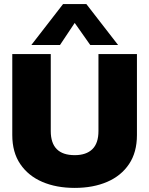

<svg xmlns="http://www.w3.org/2000/svg" viewBox="-20 -908 729 938"><path d="M133 -688 288 -888H402L557 -688H421L345 -796L273 -688ZM345 10Q255 10 186.5 -19.5Q118 -49 79 -106.5Q40 -164 40 -248V-644H228V-268Q228 -150 345 -150Q401 -150 431 -179Q461 -208 461 -268V-644H649V-248Q649 -164 610.5 -106.5Q572 -49 503.5 -19.5Q435 10 345 10Z"/></svg>

Font: Kanit
Style: Bold
Weight: 700
Designer: Katatrad Team
Foundry: CadsonDemak
Version: Version 2.000; ttfautohint (v1.8.3)